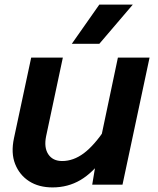

<svg xmlns="http://www.w3.org/2000/svg" viewBox="-20 -805 690 837"><path d="M254 -554 181 -211Q171 -162 190.5 -132.5Q210 -103 251 -103Q300 -103 345.5 -137Q391 -171 441 -246L435 -121Q385 -52 330.5 -20Q276 12 209 12Q149 12 107 -15Q65 -42 46 -90Q27 -138 41 -203L116 -554ZM632 -554 514 0H382L400 -108L494 -554ZM293 -614 413 -785H559L413 -614Z"/></svg>

Font: Azeret Mono Thin SemiBold
Style: Italic
Weight: 600
Italic angle: -12°
Version: Version 1.002